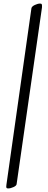

<svg xmlns="http://www.w3.org/2000/svg" viewBox="-20 -805 269 1075"><path d="M15 240Q15 233 16 229L156 -759Q158 -769 174.5 -777Q191 -785 205 -785Q212 -785 214 -780.5Q216 -776 215 -763L73 226Q72 235 55.5 242.5Q39 250 26 250Q20 250 17.5 248Q15 246 15 240Z"/></svg>

Font: Charm
Style: Regular
Weight: 400
Designer: Katatrad Aksorn Co.,Ltd.
Foundry: Cadson Demak Co.,Ltd.
Version: Version 1.001